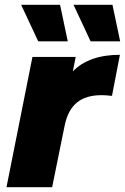

<svg xmlns="http://www.w3.org/2000/svg" viewBox="-20 -779 520 799"><path d="M283 -482C328 -528 394 -551 479 -551L446 -380C429 -382 415 -383 403 -383C360 -383 326 -373 301 -353C275 -332 258 -300 249 -256L197 0H7L115 -542H295ZM139 -607 68 -759H230L262 -607ZM357 -607 286 -759H448L480 -607Z"/></svg>

Font: My Font
Style: Italic
Weight: 500
Designer: Julieta Ulanovsky
Foundry: Julieta Ulanovsky
Version: ""